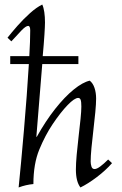

<svg xmlns="http://www.w3.org/2000/svg" viewBox="-20 -810 535 845"><path d="M456 -108 473 -92Q445 -60 406 -30.5Q367 -1 334 15Q314 -11 314 -64Q314 -90 317.5 -129Q321 -168 326 -210Q331 -252 334.5 -287Q338 -322 338 -341Q338 -362 335 -370.5Q332 -379 324 -379Q308 -379 277.5 -347.5Q247 -316 212 -264Q179 -215 153 -152Q127 -89 127 0Q94 3 62 15Q67 -33 73 -98.5Q79 -164 85.5 -238.5Q92 -313 97.5 -387.5Q103 -462 107 -528H25V-563H109Q111 -596 112 -625Q113 -654 113 -676Q113 -696 104 -696Q94 -696 75 -676.5Q56 -657 30 -628L13 -644Q31 -667 57 -696.5Q83 -726 112 -752Q141 -778 166 -790Q172 -777 175 -756.5Q178 -736 178 -711Q178 -696 175.5 -656.5Q173 -617 168 -563H325V-528H166Q160 -454 153 -368.5Q146 -283 140 -208H142Q181 -278 223 -331Q265 -384 304.5 -416Q344 -448 375 -455Q389 -444 396 -423Q403 -402 403 -376Q403 -354 399.5 -316.5Q396 -279 391 -237.5Q386 -196 382.5 -159Q379 -122 379 -99Q379 -88 382.5 -77Q386 -66 396 -66Q406 -66 421.5 -77.5Q437 -89 456 -108Z"/></svg>

Font: Bona Nova SC
Style: Italic
Weight: 400
Italic angle: -4°
Designer: Mateusz Machalski
Foundry: Capitalics
Version: Version 4.001; ttfautohint (v1.8.4.7-5d5b)